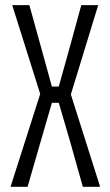

<svg xmlns="http://www.w3.org/2000/svg" viewBox="-20 -717 424 737"><path d="M85.9 0H20.5L134.3 -356.4L26.9 -697.3H92.8L138.2 -533.2L179.2 -384.8H205.6L247.1 -533.2L292 -697.3H356.9L252 -354.5L364.3 0H297.9L249.5 -172.4L205.6 -322.3H179.2L135.7 -172.4Z"/></svg>

Font: Agdasima
Style: Regular
Weight: 400
Width: 3
Designer: The DocRepair Project, Patric King
Foundry: Google
Version: Version 2.002